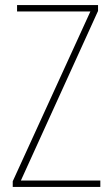

<svg xmlns="http://www.w3.org/2000/svg" viewBox="-20 -734 440 754"><path d="M374 0V-25H62L365 -691V-714H47V-689H335L30 -22V0Z"/></svg>

Font: Noto Sans Sinhala Condensed Thin
Style: Regular
Weight: 100
Width: 3
Designer: Jelle Bosma - Monotype Design Team
Foundry: Monotype Imaging Inc.
Version: Version 2.006